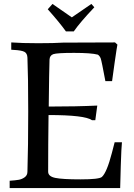

<svg xmlns="http://www.w3.org/2000/svg" viewBox="-20 -953 680 973"><path d="M222 -906 246 -933 344 -865 443 -933 458 -916Q385 -839 354 -794H314Q281 -840 222 -906ZM29 0V-37Q59 -39 75.5 -42Q92 -45 105.5 -55Q119 -65 119 -83Q123 -211 123 -387.5Q123 -564 119 -661Q118 -683 103.5 -690.5Q89 -698 51 -700L37 -701V-738Q91 -734 173 -734Q255 -734 300 -737L563 -738L575 -727Q573 -719 561 -636Q549 -553 548 -542H514Q495 -644 490.5 -656.5Q486 -669 476 -676Q443 -685 355.5 -685Q268 -685 250 -678.5Q232 -672 231 -651Q229 -597 227 -413Q368 -413 473 -418L463 -344H446Q410 -370 226 -370Q224 -222 224 -83Q224 -59 260 -51.5Q296 -44 388.5 -44Q481 -44 496 -56Q521 -78 547 -178L561 -232H598Q595 -206 592 -111Q589 -16 589 0Z"/></svg>

Font: Prociono
Style: Regular
Weight: 400
Designer: Barry Schwartz
Foundry: The Crud Factory
Version: Version 2.301